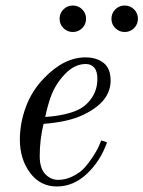

<svg xmlns="http://www.w3.org/2000/svg" viewBox="-20 -664 520 696"><path d="M398 -562Q384 -576 384 -596Q384 -616 398 -630Q412 -644 432 -644Q452 -644 466 -630Q480 -616 480 -596Q480 -576 466 -562Q452 -548 432 -548Q412 -548 398 -562ZM210 -562Q196 -576 196 -596Q196 -616 210 -630Q224 -644 244 -644Q264 -644 278 -630Q292 -616 292 -596Q292 -576 278 -562Q264 -548 244 -548Q224 -548 210 -562ZM52 -158Q52 -218 74 -277Q96 -336 140 -381Q212 -456 290 -456Q330 -456 355.5 -436Q381 -416 381 -372Q381 -294 280 -247Q228 -222 138 -215Q124 -159 124 -98Q124 -54 144 -33Q164 -12 191 -12Q218 -12 244 -25Q270 -38 286 -55.5Q302 -73 316.5 -95.5Q331 -118 337 -131Q343 -144 347 -155L368 -148Q344 -80 295 -34Q246 12 186 12Q126 12 89 -37.5Q52 -87 52 -158ZM144 -240Q217 -245 261 -265Q292 -279 312.5 -309Q333 -339 333 -378Q333 -406 321.5 -419Q310 -432 291 -432Q250 -432 215 -395Q180 -358 164 -313Q152 -279 144 -240Z"/></svg>

Font: Old Standard TT
Style: Italic
Weight: 400
Italic angle: -15.2°
Designer: Alexey Kryukov <alexios@thessalonica.org.ru>
Version: Version 2.2